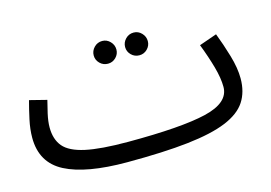

<svg xmlns="http://www.w3.org/2000/svg" viewBox="-75 -644 1143 809"><g transform="rotate(-15 496.5 -239.5)"><path d="M390 21Q212 21 121 -26Q30 -73 30 -182Q30 -219 39 -260.5Q48 -302 58 -339L133 -320Q127 -298 119.5 -264.5Q112 -231 112 -205Q112 -153 138.5 -121.5Q165 -90 231 -75.5Q297 -61 416 -61Q649 -61 756.5 -86.5Q864 -112 864 -181Q864 -219 850 -269Q836 -319 814 -376L891 -403Q910 -354 926.5 -298Q943 -242 943 -197Q943 -138 916 -96.5Q889 -55 826 -29Q763 -3 656.5 9Q550 21 390 21ZM557 -401Q536 -401 521.5 -415.5Q507 -430 507 -450Q507 -470 521.5 -485Q536 -500 557 -500Q577 -500 591.5 -485Q606 -470 606 -450Q606 -430 591.5 -415.5Q577 -401 557 -401ZM420 -401Q399 -401 384.5 -415.5Q370 -430 370 -450Q370 -470 384.5 -485Q399 -500 420 -500Q440 -500 454.5 -485Q469 -470 469 -450Q469 -430 454.5 -415.5Q440 -401 420 -401Z"/></g></svg>

Font: Noto Sans Living
Style: Regular
Weight: 400
Designer: Monotype Design Team
Foundry: Monotype Imaging Inc.
Version: Version 2.013; ttfautohint (v1.8.4.7-5d5b)